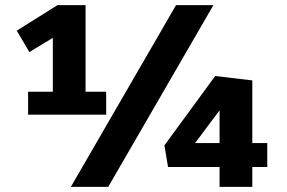

<svg xmlns="http://www.w3.org/2000/svg" viewBox="-20 -725 1112 745"><path d="M255 0 663 -705H808L400 0ZM815 -430 959 -413V-170H1017V-77H959V0H832V-77H632L618 -161ZM392 -369V-280H89V-369H185V-578L94 -523L45 -606L203 -705H312V-369ZM832 -297 737 -170H832Z"/></svg>

Font: BitterBold
Style: Bold
Weight: 700
Designer: Sol Matas
Foundry: Sol Matas
Version: Version 001.001